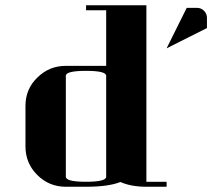

<svg xmlns="http://www.w3.org/2000/svg" viewBox="-20 -712 809 732"><path d="M77.1 -153.8V-308.1Q77.1 -372.6 122.1 -416Q167 -460.9 231 -460.9H384.8V-672.9H308.1V-691.9H538.1V-19H615.2V0H538.1Q480 0 439 -18.1Q393.6 0 308.1 0H231Q167 0 122.1 -44.9Q77.1 -89.8 77.1 -153.8ZM231 -38.1Q231 -19 308.1 -19Q384.8 -19 384.8 -38.1V-422.9Q384.8 -441.9 308.1 -441.9Q231 -441.9 231 -422.9ZM615.2 -527.8 691.9 -682.1H731Q746.6 -682.1 757.8 -670.9Q769 -659.7 769 -644V-605Z"/></svg>

Font: Hjet
Style: Regular
Weight: 400
Designer: T. Christopher White
Version: Version 1.2